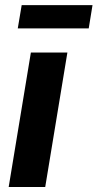

<svg xmlns="http://www.w3.org/2000/svg" viewBox="-20 -745 389 765"><path d="M14.6 0 103 -535.6H248.5L160.2 0ZM348.6 -724.6 333.5 -631.8H50.8L66.4 -724.6Z"/></svg>

Font: Inter 20pt
Style: Bold Italic
Weight: 700
Italic angle: -9.3988°
Version: Version 4.001;git-66647c0bb